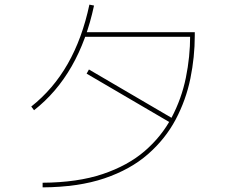

<svg xmlns="http://www.w3.org/2000/svg" viewBox="-20 -801 1040 829"><path d="M164 8V-12Q315 -13 423.5 -49.5Q532 -86 605 -149Q678 -212 721 -293.5Q764 -375 782.5 -465.5Q801 -556 801 -647L806 -642H343V-662H821V-647Q821 -555 802 -462Q783 -369 738.5 -285Q694 -201 618.5 -135Q543 -69 431 -31Q319 7 164 8ZM127 -325 115 -341Q210 -416 272.5 -525.5Q335 -635 366 -781L386 -777Q322 -478 127 -325ZM728 -288 718 -270 354 -483 364 -501Z"/></svg>

Font: Murecho Thin Thin
Style: Regular
Weight: 250
Version: Version 1.010